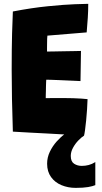

<svg xmlns="http://www.w3.org/2000/svg" viewBox="-20 -684 518 978"><path d="M465.5 141.5V259Q453 264.5 428.8 268.8Q404.5 273 365.5 273Q326.5 273 293.2 259.2Q260 245.5 240 217.8Q220 190 220 150Q220 118 233.8 89.2Q247.5 60.5 268.2 37.2Q289 14 309.8 -1.2Q330.5 -16.5 344.5 -21L408 7Q395 15 379 31.5Q363 48 351.8 68.8Q340.5 89.5 340.5 110.5Q340.5 139 357.5 150Q374.5 161 396.5 161Q414.5 161 431.8 156.5Q449 152 465.5 141.5ZM408 7Q360.5 4 313.8 1.2Q267 -1.5 219.5 -4Q176.5 -6 132.8 -8.5Q89 -11 45.5 -13.5Q42.5 -100 41 -179.8Q39.5 -259.5 39.5 -329.5Q39.5 -436.5 41.5 -513.2Q43.5 -590 45.5 -625.5Q141.5 -644 223.8 -652.2Q306 -660.5 361 -662.5Q416 -664.5 429.5 -664.5Q429.5 -628.5 427.2 -593.2Q425 -558 421.5 -519L221.5 -502.5Q220.5 -498 220.2 -486.8Q220 -475.5 219.8 -462.2Q219.5 -449 219.5 -437.8Q219.5 -426.5 219.5 -421.5Q231.5 -421.5 248.2 -421.8Q265 -422 284.8 -422.5Q304.5 -423 324.2 -423.2Q344 -423.5 361.8 -423.8Q379.5 -424 392.5 -424.5L390 -271Q383.5 -271.5 365.8 -272.2Q348 -273 325 -274Q302 -275 279.2 -276Q256.5 -277 239.2 -277.5Q222 -278 215.5 -278Q215 -273.5 214.8 -264.2Q214.5 -255 214.2 -243.8Q214 -232.5 213.8 -221Q213.5 -209.5 213.2 -199.8Q213 -190 213 -184Q218.5 -184.5 247.2 -184.5Q276 -184.5 307 -184.5Q330 -184.5 352.2 -183.8Q374.5 -183 393.8 -181.8Q413 -180.5 426 -179Q425.5 -156.5 423.5 -127.5Q421.5 -98.5 418.8 -70Q416 -41.5 413 -20.5Q410 0.5 408 7Z"/></svg>

Font: Grandstander Thin ExtraBold
Style: Regular
Weight: 800
Version: Version 1.200